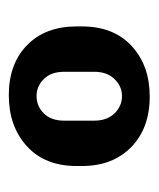

<svg xmlns="http://www.w3.org/2000/svg" viewBox="18 -756 360 436"><g transform="rotate(90 198.0 -538.0)"><path d="M196 -378Q125 -378 82.5 -419.5Q40 -461 40 -532V-544Q40 -616 84.5 -657Q129 -698 199 -698Q271 -698 314 -656Q357 -614 357 -544V-532Q357 -460 312 -419Q267 -378 196 -378ZM198 -441Q221 -441 237.5 -457.5Q254 -474 254 -504V-572Q254 -601 237.5 -618Q221 -635 198 -635Q176 -635 159.5 -618Q143 -601 143 -572V-504Q143 -474 159.5 -457.5Q176 -441 198 -441Z"/></g></svg>

Font: Chivo Medium
Style: Bold
Weight: 700
Version: Version 2.002